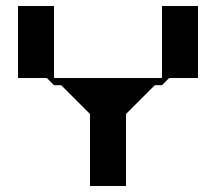

<svg xmlns="http://www.w3.org/2000/svg" viewBox="-20 -620 720 640"><path d="M640 -600H520V-360H472H400H280H208H160V-600H40V-360H136L160 -336H184L280 -240V0H400V-240L496 -336H520L544 -360H640Z"/></svg>

Font: KUBO
Style: Regular
Weight: 400
Version: Version 001.000